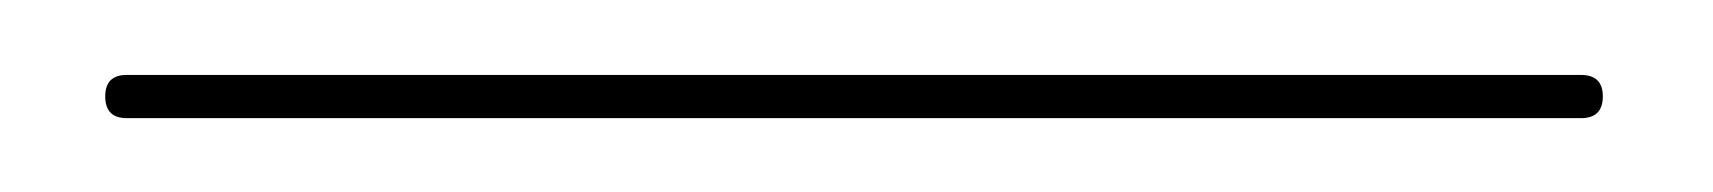

<svg xmlns="http://www.w3.org/2000/svg" viewBox="-20 -32 464 52"><path d="M408.2 0H14.3Q8.5 0 8.5 -5.9Q8.5 -11.7 14.3 -11.7H408.2Q414.1 -11.7 414.1 -5.9Q414.1 0 408.2 0Z"/></svg>

Font: League Script
Style: League Script
Weight: 400
Foundry: Haley Fiege
Version: Version 1.001